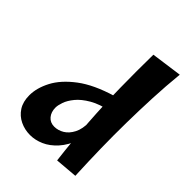

<svg xmlns="http://www.w3.org/2000/svg" viewBox="-232 -932 1066 1066"><g transform="rotate(45 301.5 -398.5)"><path d="M533 -4 401 7Q384 -133 375 -265Q366 -397 364 -527Q362 -657 364 -786L546 -811Q536 -711 531.5 -611.5Q527 -512 525.5 -413Q524 -314 526 -212.5Q528 -111 533 -4ZM195 14Q153 14 116.5 -3.5Q80 -21 58 -55Q36 -89 36 -140Q36 -197 68.5 -259.5Q101 -322 175 -378Q249 -434 374 -471L417 -395Q347 -381 301.5 -354.5Q256 -328 231 -297.5Q206 -267 196.5 -239.5Q187 -212 187 -194Q187 -159 206 -136.5Q225 -114 257 -114Q287 -114 314.5 -130.5Q342 -147 360 -182Q378 -217 377 -271L436 -309Q430 -220 407 -158.5Q384 -97 349.5 -59Q315 -21 275 -3.5Q235 14 195 14Z"/></g></svg>

Font: Marhey Medium
Style: Regular
Weight: 500
Designer: Nur Syamsi & Bustanul Arifin
Foundry: Namelatype
Version: Version 1.000